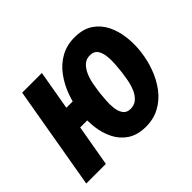

<svg xmlns="http://www.w3.org/2000/svg" viewBox="-123 -728 926 926"><g transform="rotate(-45 340.5 -264.5)"><path d="M333 -326.2 312.5 -211.9H65.9L85.9 -326.2ZM234.4 -528.3 142.6 0H8.8L100.1 -528.3ZM230 -254.9 230.5 -265.6Q236.8 -314.9 254.4 -363.8Q272 -412.6 301.8 -452.9Q331.5 -493.2 374.5 -516.6Q417.5 -540 473.6 -538.6Q528.3 -537.1 563.7 -512.5Q599.1 -487.8 618.7 -448.5Q638.2 -409.2 644 -362.5Q649.9 -315.9 645 -270L643.6 -259.3Q637.7 -210.4 619.9 -162.1Q602.1 -113.8 572.3 -74.2Q542.5 -34.7 499.3 -11.5Q456.1 11.7 400.4 10.3Q346.7 8.8 311 -15.4Q275.4 -39.6 255.9 -78.6Q236.3 -117.7 230.5 -163.6Q224.6 -209.5 230 -254.9ZM364.3 -266.1 363.3 -255.4Q361.8 -239.7 359.9 -214.6Q357.9 -189.5 360.8 -164.3Q363.8 -139.2 375.5 -121.6Q387.2 -104 411.6 -103Q439.9 -102.1 458.3 -118.2Q476.6 -134.3 487.1 -159.9Q497.6 -185.5 502.4 -212.6Q507.3 -239.7 509.8 -259.8L510.7 -270Q512.2 -285.6 514.2 -311Q516.1 -336.4 513.2 -362.3Q510.3 -388.2 498.8 -406Q487.3 -423.8 461.9 -424.8Q434.1 -426.3 416 -409.4Q397.9 -392.6 387.2 -366.7Q376.5 -340.8 371.8 -313.5Q367.2 -286.1 364.3 -266.1Z"/></g></svg>

Font: Roboto Condensed
Style: Bold Italic
Weight: 700
Italic angle: -12°
Designer: Christian Robertson
Foundry: Google
Version: Version 3.0